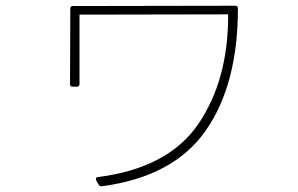

<svg xmlns="http://www.w3.org/2000/svg" viewBox="-20 -629 1040 669"><path d="M248 -327H233Q224 -327 224 -336L225 -599Q225 -608 234 -608L800 -609Q809 -609 809 -600Q809 -334 696.5 -173.5Q584 -13 335 20H333Q327 20 324 15L315 -1Q315 -4 314 -6Q314 -11 321 -12Q566 -43 671 -197Q776 -351 775 -579L257 -578V-336Q257 -327 248 -327Z"/></svg>

Font: LINE Seed JP_TTF Thin
Style: Regular
Weight: 250
Designer: LY Corporation & Fontrix & Fontworks
Version: Version 1.008